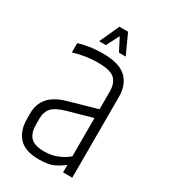

<svg xmlns="http://www.w3.org/2000/svg" viewBox="-178 -798 779 887"><g transform="rotate(30 211.0 -354.5)"><path d="M61 -550Q82 -557 116.5 -562.5Q151 -568 188 -568Q276 -568 314 -532Q352 -496 352 -432V0H303V-40Q280 -22 253 -9Q226 4 175 4Q101 4 68 -32.5Q35 -69 35 -130V-162Q35 -210 63.5 -243.5Q92 -277 155 -295L303 -337V-432Q303 -474 280.5 -497Q258 -520 188 -520Q154 -520 119 -514Q84 -508 61 -500ZM303 -86V-290L171 -253Q120 -238 102 -216.5Q84 -195 84 -160V-129Q84 -85 105 -62.5Q126 -40 178 -40Q218 -40 250.5 -54Q283 -68 303 -86ZM196 -713H238L286 -608H250ZM192 -713H234L180 -608H144Z"/></g></svg>

Font: Khand Variable Light
Style: Regular
Weight: 300
Designer: Satya Rajpurohit
Foundry: Indian Type Foundry
Version: Version 3.000